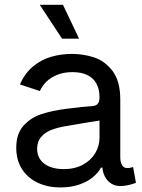

<svg xmlns="http://www.w3.org/2000/svg" viewBox="-20 -781 600 813"><path d="M48.8 -155.3Q48.8 -213.9 78.9 -248Q108.9 -282.2 154.3 -297.4Q199.7 -312.5 261.2 -320.3Q297.9 -325.2 325 -327.9Q352.1 -330.6 373.5 -332Q381.3 -333 387 -335.9Q392.6 -338.9 396.2 -344.7Q399.9 -350.6 400.9 -359.9Q401.4 -362.3 401.4 -368.7Q401.4 -402.8 388.4 -426.8Q375.5 -450.7 350.1 -463.1Q324.7 -475.6 287.1 -475.6Q250 -475.6 221.9 -464.1Q193.8 -452.6 176 -434.6Q158.2 -416.5 148.9 -395.5L64.5 -423.3Q84.5 -470.2 119.4 -499.3Q154.3 -528.3 196.5 -540.5Q238.8 -552.7 284.7 -552.7Q332 -552.7 377.4 -538.3Q422.9 -523.9 456.1 -481Q489.3 -438 489.3 -359.9V-116.7Q489.3 -93.8 496.8 -81.5Q504.4 -69.3 519 -69.3Q525.4 -69.3 530.3 -70.3Q535.2 -71.3 543.5 -73.7L555.7 -6.8Q537.6 0 520.8 3.4Q503.9 6.8 489.3 6.8Q468.3 6.8 451.7 -3.4Q435.1 -13.7 425.3 -31.2Q415.5 -48.8 413.6 -71.3H407.7Q396.5 -50.3 374 -31.2Q351.6 -12.2 316.4 0.2Q281.2 12.7 234.9 12.7Q182.6 12.7 140.1 -7.1Q97.7 -26.9 73.2 -64.9Q48.8 -103 48.8 -155.3ZM401.4 -197.3V-303.2L414.1 -272.5Q394.5 -270 360.8 -264.2Q327.1 -258.3 297.4 -253.4Q283.7 -251 277.1 -250Q270.5 -249 257.3 -246.6Q221.7 -240.7 195.3 -230Q168.9 -219.2 153.1 -199.7Q137.2 -180.2 137.2 -150.9Q137.2 -123 151.6 -103.8Q166 -84.5 191.4 -74.7Q216.8 -64.9 250 -64.9Q296.4 -64.9 330.8 -83.5Q365.2 -102.1 383.3 -132.6Q401.4 -163.1 401.4 -197.3ZM148.4 -760.7H246.6L314.9 -617.2H242.7Z"/></svg>

Font: Raveo Variable
Style: Regular
Weight: 400
Designer: Jakub Foglar, Rasmus Andersson (Inter)
Foundry: Jakubfoglar.com
Version: Version 1.000;Glyphs 3.2.3 (3260)